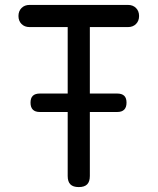

<svg xmlns="http://www.w3.org/2000/svg" viewBox="-20 -750 640 780"><path d="M255 -640H100Q80 -640 67.5 -652.5Q55 -665 55 -685Q55 -705 67.5 -717.5Q80 -730 100 -730H500Q520 -730 532.5 -717.5Q545 -705 545 -685Q545 -665 532.5 -652.5Q520 -640 500 -640H345V-370H456Q475 -370 484.5 -361Q494 -352 494 -333Q494 -314 484.5 -304.5Q475 -295 456 -295H345V-35Q345 -12 334 -1Q323 10 300 10Q277 10 266 -1Q255 -12 255 -35V-295H142Q123 -295 113.5 -304.5Q104 -314 104 -333Q104 -352 113.5 -361Q123 -370 142 -370H255Z"/></svg>

Font: Maple Mono NF
Style: Regular
Weight: 400
Monospace: yes
Designer: subframe7536
Version: Version 7.000